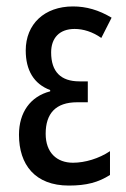

<svg xmlns="http://www.w3.org/2000/svg" viewBox="-20 -567 392 597"><path d="M253 -314H227C169 -314 139 -344 139 -404C139 -448 164 -477 212 -477C239 -477 268 -468 295 -449L327 -512C287 -536 248 -547 207 -547C118 -547 60 -492 60 -410C60 -349 85 -306 136 -287V-283C74 -267 39 -217 39 -148C39 -55 89 10 194 10C249 10 286 0 322 -23V-97C288 -74 244 -61 207 -61C157 -61 122 -92 122 -151C122 -214 153 -249 220 -249H253Z"/></svg>

Font: Noto Sans UI Condensed
Style: Regular
Weight: 400
Width: 3
Designer: Monotype Design Team
Foundry: Monotype Imaging Inc.
Version: Version 1.901